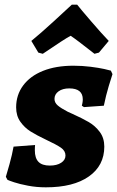

<svg xmlns="http://www.w3.org/2000/svg" viewBox="-20 -792 501 821"><path d="M12 -23 5 -36Q9 -48 20.5 -89.5Q32 -131 38 -165L130 -172Q129 -164 129 -149Q129 -116 144.5 -100Q160 -84 193 -84Q223 -84 241.5 -96Q260 -108 260 -127Q260 -147 240.5 -160.5Q221 -174 176 -195Q136 -214 110.5 -230Q85 -246 67 -271.5Q49 -297 49 -333Q49 -386 79 -426.5Q109 -467 164 -489Q219 -511 294 -511Q332 -511 367.5 -506.5Q403 -502 425.5 -497Q448 -492 454 -490L461 -475Q457 -464 445 -424Q433 -384 424 -340L339 -334L330 -340Q331 -343 332.5 -351.5Q334 -360 334 -367Q334 -414 276 -414Q248 -414 230.5 -401.5Q213 -389 213 -369Q213 -353 227 -341Q241 -329 270 -314L290 -305Q332 -286 359.5 -270Q387 -254 406.5 -228Q426 -202 426 -165Q426 -84 360 -37.5Q294 9 176 9Q136 9 99.5 2Q63 -5 40.5 -12.5Q18 -20 12 -23ZM287 -772H310Q324 -754 370 -700.5Q416 -647 445 -617L403 -567L384 -562Q304 -625 282 -639Q257 -626 163 -562L144 -567L114 -617Q151 -647 209.5 -700.5Q268 -754 287 -772Z"/></svg>

Font: Alegreya SC ExtraBold
Style: Italic
Weight: 800
Italic angle: -7°
Designer: Juan Pablo del Peral
Foundry: Huerta Tipografica
Version: Version 2.007; ttfautohint (v1.6)